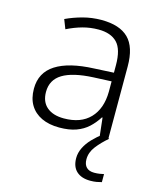

<svg xmlns="http://www.w3.org/2000/svg" viewBox="-114 -622 763 921"><g transform="rotate(15 268.0 -161.5)"><path d="M276 -541Q366 -541 410 -497.5Q454 -454 454 -358V0H411L401 -90H398Q379 -60 354.5 -37.5Q330 -15 295.5 -2.5Q261 10 212 10Q161 10 124 -7.5Q87 -25 67 -58Q47 -91 47 -139Q47 -219 112 -260.5Q177 -302 301 -307L398 -312V-349Q398 -428 366.5 -460.5Q335 -493 274 -493Q233 -493 195 -482.5Q157 -472 119 -453L101 -499Q139 -517 183.5 -529Q228 -541 276 -541ZM308 -265Q207 -260 157 -229.5Q107 -199 107 -139Q107 -90 137.5 -64Q168 -38 222 -38Q306 -38 351.5 -85.5Q397 -133 398 -217V-269ZM378 123Q378 149 391.5 162.5Q405 176 430 176Q445 176 457.5 174Q470 172 478 170V210Q467 213 453.5 215.5Q440 218 422 218Q378 218 353.5 195.5Q329 173 329 130Q329 104 341.5 78.5Q354 53 376 30Q398 7 425 -13L458 0Q424 29 401 59Q378 89 378 123Z"/></g></svg>

Font: Noto Sans Armenian Light
Style: Regular
Weight: 300
Designer: Monotype Design Team
Foundry: Monotype Imaging Inc.
Version: Version 2.007